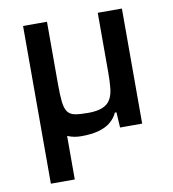

<svg xmlns="http://www.w3.org/2000/svg" viewBox="-79 -580 755 838"><g transform="rotate(-10 298.0 -160.5)"><path d="M79 189V-510H185V-233Q185 -183 188.5 -153.5Q192 -124 203 -109.5Q214 -95 235.5 -91Q257 -87 293 -87Q333 -87 357 -97Q381 -107 392.5 -127Q404 -147 407 -177Q410 -207 410 -247V-510H517V0H419L415 -68H408Q397 -44 376.5 -27Q356 -10 324 -1Q292 8 246 8Q215 8 189 -2.5Q163 -13 141.5 -34Q120 -55 99 -86L201 -34H185V189Z"/></g></svg>

Font: Saira Thin Medium
Style: Regular
Weight: 500
Version: Version 1.101